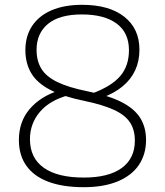

<svg xmlns="http://www.w3.org/2000/svg" viewBox="-20 -769 686 798"><path d="M328 9Q240.5 9 180.5 -13.8Q120.5 -36.5 89.5 -80.2Q58.5 -124 58.5 -187Q58.5 -263 102.8 -315.2Q147 -367.5 224 -392.5L267.5 -374Q187.5 -353 146 -304.2Q104.5 -255.5 104.5 -190.5Q104.5 -112.5 161.8 -71.8Q219 -31 328.5 -31Q431.5 -31 486 -70.8Q540.5 -110.5 540.5 -184.5Q540.5 -229.5 520.2 -260.2Q500 -291 454 -312.2Q408 -333.5 331.5 -349.5Q242.5 -367.5 188.2 -395.8Q134 -424 109.8 -465Q85.5 -506 85.5 -560.5Q85.5 -619 113.5 -661.2Q141.5 -703.5 194.2 -726.2Q247 -749 321.5 -749Q433.5 -749 496.5 -699.5Q559.5 -650 559.5 -562.5Q559.5 -515 541.8 -476.8Q524 -438.5 489.5 -410Q455 -381.5 404.5 -363L365.5 -381.5Q445 -411.5 480.5 -453.8Q516 -496 516 -560.5Q516 -633.5 464.5 -671.2Q413 -709 320.5 -709Q227 -709 179.5 -669.8Q132 -630.5 132 -562Q132 -516 151.8 -483.5Q171.5 -451 218 -428.2Q264.5 -405.5 344 -389.5Q431.5 -372 485 -344.8Q538.5 -317.5 562.8 -278.8Q587 -240 587 -187.5Q587 -127.5 557 -83.2Q527 -39 469 -15Q411 9 328 9Z"/></svg>

Font: Encode Sans SC SemiExpanded ExtraLight
Style: Regular
Weight: 250
Width: 6
Designer: Multiple Designers
Foundry: Impallari Type
Version: Version 3.002